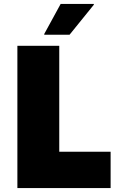

<svg xmlns="http://www.w3.org/2000/svg" viewBox="-20 -952 612 972"><path d="M68 0V-720H280V-184H540V0ZM204 -776V-780L287 -932H455V-928L332 -776Z"/></svg>

Font: Kufam Black
Style: Regular
Weight: 900
Designer: Wael Morcos, Artur Schmal
Foundry: Original Type
Version: Version 1.301; ttfautohint (v1.8.3)